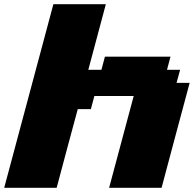

<svg xmlns="http://www.w3.org/2000/svg" viewBox="-20 -895 924 915"><path d="M500 0H750Q772 -83 816.7 -250Q861.3 -417 883.8 -500H821.3L838.4 -562.5H775.9L792.5 -625H480L463.4 -562.5H400.9L484.4 -875H234.4Q195.3 -729 117.2 -437.5Q39.1 -146 0 0H250Q266.6 -62.5 300 -187.5Q333.5 -312.5 350.6 -375H413.1L429.7 -437.5H617.2Z"/></svg>

Font: Faithful 32x
Style: BoldOblique
Weight: 400
Foundry: Faithful Resource Pack
Version: Version 1.0; January 27, 2023